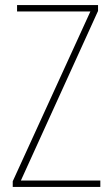

<svg xmlns="http://www.w3.org/2000/svg" viewBox="-20 -734 440 754"><path d="M374 0H30V-22L335 -689H47V-714H365V-691L62 -25H374Z"/></svg>

Font: Noto Sans Gurmukhi UI Condensed Thin
Style: Regular
Weight: 100
Width: 3
Designer: Jelle Bosma - Monotype Design Team
Foundry: Monotype Imaging Inc.
Version: Version 2.004; ttfautohint (v1.8.4.7-5d5b)